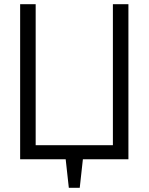

<svg xmlns="http://www.w3.org/2000/svg" viewBox="-20 -759 708 915"><path d="M76 0H293L308 136H360L375 0H592V-739H518V-67H150V-739H76Z"/></svg>

Font: Involve
Style: Regular
Weight: 400
Designer: Stefan Peev
Foundry: Context Ltd.
Version: Version 1.001